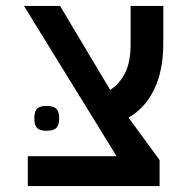

<svg xmlns="http://www.w3.org/2000/svg" viewBox="-20 -629 640 649"><path d="M74 -101H374L61 -609H183L352.5 -325Q386 -347.5 403.8 -384.2Q421.5 -421 421.5 -479.5V-609H532V-484Q532 -390 501 -326.5Q470 -263 414.5 -231.5L519.5 -88V0H74ZM96 -229Q96 -252 105.2 -261.5Q114.5 -271 137 -271Q160.5 -271 170.2 -261.5Q180 -252 180 -229Q180 -206 170.2 -196.5Q160.5 -187 137 -187Q114.5 -187 105.2 -196.5Q96 -206 96 -229Z"/></svg>

Font: JuliaMono Medium
Style: Regular
Weight: 500
Monospace: yes
Designer: cormullion
Foundry: corm
Version: Version 0.054; ttfautohint (v1.8.4)